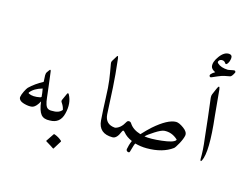

<svg xmlns="http://www.w3.org/2000/svg" viewBox="-153 -1256 2208 1745"><g transform="rotate(15 950.5 -384.0)"><path d="M256 -439Q269 -457 272 -431Q273 -421 277 -392Q281 -363 287 -313Q293 -264 296.5 -234.5Q300 -205 301 -196Q309 -115 335 -99Q350 -88 379 -90Q397 -90 400 -69Q403 -47 396 -24Q389 -2 379 0Q323 4 296 -28Q268 -62 258 -147Q230 -94 200 -82Q178 -74 139 -81Q97 -89 80 -103Q61 -119 64 -138Q67 -160 83 -192Q100 -226 109 -235Q162 -286 235 -325Q232 -366 232 -386Q232 -406 241 -418ZM242 -264Q164 -242 130 -197Q126 -191 133 -187Q153 -177 180 -175.5Q207 -174 241 -181Q246 -182 252 -188Q251 -204 248.5 -223Q246 -242 242 -264Z M439 -211 467 -273Q475 -291 485 -274Q505 -237 509 -193.5Q513 -150 500 -98Q476 0 379 0Q369 0 358 -51Q353 -77 363 -86Q369 -91 379 -90Q438 -87 468 -122Q470 -124 468 -129Q462 -157 441 -187Q433 -198 439 -211ZM446 112Q448 109 454 110Q494 124 525 152Q529 156 526 160L479 236Q476 241 469 235Q465 232 448 221Q431 210 399 191Q394 188 397 185Z M817 -720Q821 -727 824 -726Q829 -726 832 -705Q850 -550 856 -440Q861 -336 864.5 -273Q868 -210 869 -188Q876 -96 969 -90Q996 -88 990 -54Q981 0 969 0Q838 0 829 -122Q825 -173 822.5 -224.5Q820 -276 818 -328Q815 -432 806 -496.5Q797 -561 782 -643Q779 -658 785 -668Z M1492 -285Q1521 -285 1566 -252Q1610 -220 1604 -186Q1598 -154 1572 -106Q1546 -59 1535 -51Q1444 16 1295 16Q1266 16 1238 12Q1210 8 1184 1Q1176 12 1157 83Q1154 98 1137 92Q1122 86 1123 70Q1126 52 1132 31Q1138 10 1148 -13Q1096 -35 1066 -71Q1056 -84 1049 -84Q1043 -84 1037 -70Q1009 0 969 0Q964 0 958 -11Q942 -49 949 -67Q957 -87 969 -90Q1021 -102 1056 -167Q1063 -180 1077 -180Q1092 -180 1101 -165Q1133 -115 1207 -93Q1251 -141 1291 -177Q1414 -284 1492 -285ZM1536 -133Q1479 -185 1408 -179Q1380 -176 1324 -140Q1296 -122 1277 -108Q1258 -94 1248 -83Q1306 -74 1410 -86Q1515 -98 1535 -123Q1541 -128 1536 -133Z M1768 -670Q1789 -719 1795 -672L1818 -427Q1856 -96 1809 -7Q1802 5 1798 -1Q1794 -6 1794 -18Q1796 -102 1782 -207Q1782 -211 1761 -397L1739 -578Q1737 -598 1743 -612ZM1859 -812Q1832 -807 1812.5 -803Q1793 -799 1782 -795Q1771 -791 1750 -782.5Q1729 -774 1698 -760Q1685 -754 1679 -764Q1667 -782 1718 -813Q1681 -831 1676 -855Q1668 -897 1710 -954Q1752 -1011 1799 -1007Q1829 -1004 1826 -973Q1823 -942 1808 -921Q1794 -901 1784 -916Q1773 -934 1754 -935Q1734 -937 1723 -923Q1711 -908 1724 -897Q1757 -866 1822 -864Q1827 -864 1834.5 -865.5Q1842 -867 1852 -869Q1863 -871 1870 -872.5Q1877 -874 1881 -874Q1890 -874 1893 -867Q1896 -861 1894 -856Q1874 -815 1859 -812Z"/></g></svg>

Font: Amiri Quran
Style: Regular
Weight: 400
Designer: Khaled Hosny
Version: Version 0.117